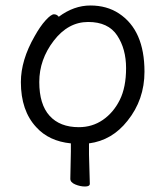

<svg xmlns="http://www.w3.org/2000/svg" viewBox="-20 -506 602 699"><path d="M304 16V56L307 163Q307 173 289.5 173Q272 173 254 165.5Q236 158 236 145L238 46V16Q158 8 112 -43Q56 -103 56 -207Q56 -287 106 -374Q126 -410 146 -432Q166 -454 176.5 -454Q187 -454 194 -445Q249 -486 309 -486Q369 -486 413 -457Q506 -396 506 -245Q506 -143 444 -66Q388 5 304 16ZM267 -43Q316 -43 354.5 -69.5Q393 -96 416 -142Q439 -188 439 -258Q439 -328 406.5 -377Q374 -426 301 -426Q228 -426 175.5 -357.5Q123 -289 123 -207.5Q123 -126 160.5 -84.5Q198 -43 267 -43Z"/></svg>

Font: Fusion Kai T
Style: Regular
Weight: 400
Designer: Fontworks Inc.
Version: Version 24.134;May 13, 2024